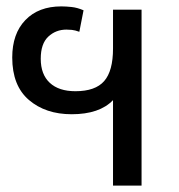

<svg xmlns="http://www.w3.org/2000/svg" viewBox="-20 -578 559 598"><path d="M332 0V-266.1Q290 -222.2 203.1 -222.2Q122.1 -222.2 70.1 -266.6Q18.1 -311 18.1 -398.9Q18.1 -473.1 59.1 -515.6Q100.1 -558.1 170.9 -558.1Q185.1 -558.1 203.1 -556.2Q221.2 -554.2 240.2 -545.9L227.1 -479Q213.9 -483.9 203.9 -484.9Q193.8 -485.8 187 -485.8Q153.8 -485.8 130.4 -463.9Q106.9 -441.9 106.9 -395Q106.9 -346.2 135 -320.1Q163.1 -293.9 214.8 -293.9Q276.9 -293.9 304.4 -325.4Q332 -356.9 332 -426.8V-547.9H420.9V0Z"/></svg>

Font: Kurinto Seri
Style: Regular
Weight: 400
Designer: Kurinto was developed by Clint Goss from a range of fonts that are compatible with the SIL Open Font License Version 1.1
Foundry: Clinton F. Goss
Version: Version 2.196; July 25, 2020